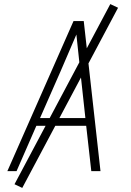

<svg xmlns="http://www.w3.org/2000/svg" viewBox="-20 -838 640 940"><path d="M16 0 340 -735H390L472 0H427L402 -222H158L61 0ZM176 -260H398L373 -490Q368 -535 363.5 -579.5Q359 -624 354 -669Q335 -624 315.5 -579.5Q296 -535 277 -490ZM89 82 51 64 520 -818 558 -800Z"/></svg>

Font: Iosevka Aile Extralight
Style: Italic
Weight: 200
Italic angle: -9°
Designer: Belleve Invis
Foundry: Belleve Invis
Version: Version 31.1.0; ttfautohint (v1.8.4)